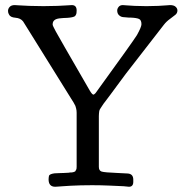

<svg xmlns="http://www.w3.org/2000/svg" viewBox="-20 -709 707 735"><path d="M473.6 -641.6Q458 -642.6 450.2 -643.6Q442.4 -644.5 435.5 -650.9Q428.7 -657.2 428.7 -668.9Q428.7 -675.8 434.1 -682.6Q439.5 -689.5 450.2 -689.5Q452.1 -689.5 463.9 -688.5Q475.6 -687.5 495.6 -686.5Q515.6 -685.5 539.1 -685.5H542Q565.4 -685.5 585.9 -686.5Q606.4 -687.5 617.2 -688.5Q627.9 -689.5 630.9 -689.5Q645.5 -689.5 652.3 -683.1Q659.2 -676.8 659.2 -668.9Q659.2 -659.2 651.9 -652.8Q644.5 -646.5 630.9 -636.7Q617.2 -627 607.4 -614.3L461.9 -426.8Q445.3 -404.3 428.2 -381.3Q411.1 -358.4 402.3 -346.2Q393.6 -334 384.3 -322.3Q375 -310.5 371.6 -304.7Q368.2 -298.8 364.3 -293.5Q360.4 -288.1 359.9 -283.2Q359.4 -278.3 358.9 -274.9Q358.4 -271.5 358.4 -264.6V-70.3Q358.4 -55.7 369.1 -52.2Q379.9 -48.8 428.7 -46.9Q453.1 -45.9 467.8 -44.9Q490.2 -43.9 490.2 -21.5V-12.7Q490.2 5.9 473.6 5.9L453.1 3.9Q433.6 2.9 399.9 1.5Q366.2 0 333 0Q311.5 0 289.6 0.5Q267.6 1 251 2Q234.4 2.9 221.2 3.9Q208 4.9 200.2 5.4Q192.4 5.9 191.4 5.9Q166 5.9 166 -22.5Q166 -26.4 166.5 -29.8Q167 -33.2 167.5 -35.6Q168 -38.1 170.4 -39.6Q172.9 -41 174.3 -42Q175.8 -43 180.2 -43.9Q184.6 -44.9 188 -45.4Q191.4 -45.9 197.8 -45.9Q204.1 -45.9 210.4 -46.4Q216.8 -46.9 226.1 -46.9Q235.4 -46.9 244.1 -47.9L248 -48.8Q252.9 -48.8 253.4 -48.8Q253.9 -48.8 257.3 -49.3Q260.7 -49.8 261.7 -50.3Q262.7 -50.8 265.6 -51.8Q268.6 -52.7 269 -54.7Q269.5 -56.6 271 -58.6Q272.5 -60.5 272.9 -63.5Q273.4 -66.4 273.4 -70.3V-277.3Q273.4 -286.1 271.5 -293.5Q269.5 -300.8 268.6 -303.7Q267.6 -306.6 261.2 -317.4Q254.9 -328.1 252 -332Q160.2 -479.5 92.8 -587.9Q70.3 -623 68.4 -627Q58.6 -639.6 39.1 -641.1Q19.5 -642.6 14.6 -653.3Q10.7 -659.2 10.7 -667Q10.7 -675.8 17.1 -682.6Q23.4 -689.5 36.1 -689.5Q39.1 -689.5 53.2 -688.5Q67.4 -687.5 92.3 -686.5Q117.2 -685.5 146.5 -685.5Q175.8 -685.5 200.2 -686.5Q224.6 -687.5 238.3 -688.5Q252 -689.5 254.9 -689.5Q273.4 -689.5 273.4 -668.9Q273.4 -664.1 272.9 -660.2Q272.5 -656.2 271 -653.3Q269.5 -650.4 268.1 -648.4Q266.6 -646.5 262.7 -645Q258.8 -643.6 256.3 -643.1Q253.9 -642.6 247.6 -641.6Q241.2 -640.6 236.8 -640.6Q232.4 -640.6 223.6 -640.1Q214.8 -639.6 208 -638.7Q181.6 -635.7 181.6 -616.2V-614.3Q181.6 -607.4 229.5 -525.4Q280.3 -436.5 324.2 -361.3Q333 -346.7 337.9 -346.7Q339.8 -346.7 345.7 -352.5Q490.2 -551.8 503.9 -574.2Q521.5 -605.5 521.5 -616.2Q521.5 -631.8 512.7 -636.2Q503.9 -640.6 480.5 -641.6Q475.6 -641.6 473.6 -641.6Z"/></svg>

Font: Goudy Bookletter 1911
Style: Regular
Weight: 400
Version: Version 2010.07.03